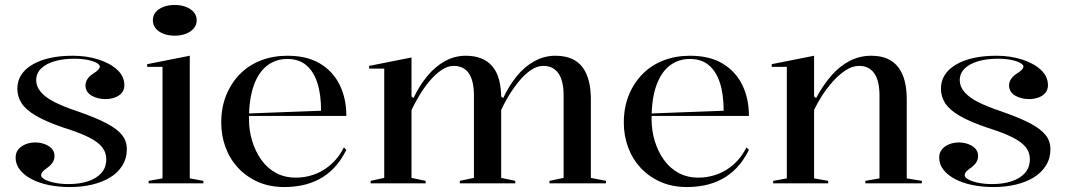

<svg xmlns="http://www.w3.org/2000/svg" viewBox="-20 -740 4304 775"><path d="M262 15Q217 15 177.5 7Q138 -1 107.5 -17Q77 -33 60 -55Q43 -77 43 -104Q43 -124 54.5 -137.5Q66 -151 84 -158Q102 -165 122 -165Q142 -165 160 -158.5Q178 -152 189 -140Q200 -128 200 -111Q200 -97 193.5 -86Q187 -75 174 -65Q158 -54 152 -47Q146 -40 146 -32Q146 -24 160 -16Q174 -8 199.5 -2.5Q225 3 257 3Q302 3 336 -8.5Q370 -20 389.5 -42Q409 -64 409 -98Q409 -124 393 -145Q377 -166 340 -185Q303 -204 239 -224Q168 -248 126.5 -272Q85 -296 67.5 -323Q50 -350 50 -382Q50 -443 110.5 -479Q171 -515 274 -515Q330 -515 377 -500Q424 -485 453 -458.5Q482 -432 482 -396Q482 -377 471 -364.5Q460 -352 442.5 -346Q425 -340 406 -340Q391 -340 376.5 -343.5Q362 -347 350.5 -353.5Q339 -360 332 -370.5Q325 -381 325 -395Q325 -422 355 -442Q371 -452 377 -459Q383 -466 383 -472Q383 -477 375 -483Q367 -489 352.5 -493.5Q338 -498 320 -500.5Q302 -503 281 -503Q236 -503 201 -493Q166 -483 146 -463.5Q126 -444 126 -416Q126 -391 145 -368.5Q164 -346 201 -327.5Q238 -309 292 -291Q367 -265 410.5 -242Q454 -219 473 -194.5Q492 -170 492 -138Q492 -101 474 -72Q456 -43 425 -24Q394 -5 352.5 5Q311 15 262 15Z M685 -596Q659 -596 639 -604Q619 -612 608 -626Q597 -640 597 -658Q597 -677 608 -690.5Q619 -704 639 -712Q659 -720 685 -720Q711 -720 731 -712Q751 -704 762.5 -690.5Q774 -677 774 -658Q774 -640 762.5 -626Q751 -612 731 -604Q711 -596 685 -596ZM580 0V-10L636 -20V-470H574V-481L746 -515V-20L801 -10V0Z M1140 -515Q1220 -515 1272.5 -483Q1325 -451 1351.5 -396.5Q1378 -342 1378 -272H983V-282L1276 -293Q1276 -359 1261 -405.5Q1246 -452 1216 -477Q1186 -502 1140 -502Q1093 -502 1058 -475Q1023 -448 1004 -394Q985 -340 985 -260Q985 -213 998 -170.5Q1011 -128 1035 -94.5Q1059 -61 1094 -42Q1129 -23 1174 -23Q1204 -23 1233 -31Q1262 -39 1287 -54.5Q1312 -70 1332.5 -92.5Q1353 -115 1368 -145L1378 -135Q1356 -91 1328 -62Q1300 -33 1267 -16Q1234 1 1199 8Q1164 15 1128 15Q1068 15 1021 -6Q974 -27 941 -62.5Q908 -98 890.5 -145Q873 -192 873 -245Q873 -306 893 -355.5Q913 -405 948.5 -441Q984 -477 1033 -496Q1082 -515 1140 -515Z M1476 0V-10L1531 -22V-463H1470V-474L1641 -508V-351L1649 -344Q1672 -393 1704 -432Q1736 -471 1775.5 -493Q1815 -515 1860 -515Q1896 -515 1923 -504Q1950 -493 1968 -471.5Q1986 -450 1994.5 -418Q2003 -386 2003 -344V-22L2060 -10V0H1836V-10L1893 -22V-354Q1893 -414 1872.5 -444Q1852 -474 1811 -474Q1787 -474 1762.5 -457.5Q1738 -441 1715 -414Q1692 -387 1673.5 -356Q1655 -325 1641 -296V-22L1698 -10V0ZM2198 0V-10L2255 -22V-354Q2255 -414 2234 -444Q2213 -474 2173 -474Q2148 -474 2123.5 -457.5Q2099 -441 2076.5 -414Q2054 -387 2035 -356Q2016 -325 2003 -296V-351L2011 -344Q2034 -393 2065.5 -432Q2097 -471 2137 -493Q2177 -515 2221 -515Q2261 -515 2288.5 -502.5Q2316 -490 2332.5 -467Q2349 -444 2357 -412Q2365 -380 2365 -339V-22L2426 -10V0Z M2765 -515Q2845 -515 2897.5 -483Q2950 -451 2976.5 -396.5Q3003 -342 3003 -272H2608V-282L2901 -293Q2901 -359 2886 -405.5Q2871 -452 2841 -477Q2811 -502 2765 -502Q2718 -502 2683 -475Q2648 -448 2629 -394Q2610 -340 2610 -260Q2610 -213 2623 -170.5Q2636 -128 2660 -94.5Q2684 -61 2719 -42Q2754 -23 2799 -23Q2829 -23 2858 -31Q2887 -39 2912 -54.5Q2937 -70 2957.5 -92.5Q2978 -115 2993 -145L3003 -135Q2981 -91 2953 -62Q2925 -33 2892 -16Q2859 1 2824 8Q2789 15 2753 15Q2693 15 2646 -6Q2599 -27 2566 -62.5Q2533 -98 2515.5 -145Q2498 -192 2498 -245Q2498 -306 2518 -355.5Q2538 -405 2573.5 -441Q2609 -477 2658 -496Q2707 -515 2765 -515Z M3701 -10V0H3473V-10L3530 -20V-354Q3530 -414 3509 -444Q3488 -474 3448 -474Q3421 -474 3394.5 -457Q3368 -440 3343.5 -413Q3319 -386 3299 -355Q3279 -324 3266 -296V-20L3323 -10V0H3101V-10L3156 -20V-470H3095V-481L3266 -515V-351L3274 -344Q3302 -396 3335.5 -434.5Q3369 -473 3409.5 -494Q3450 -515 3496 -515Q3536 -515 3563 -502.5Q3590 -490 3607 -467Q3624 -444 3632 -412Q3640 -380 3640 -339V-20Z M3990 15Q3945 15 3905.5 7Q3866 -1 3835.5 -17Q3805 -33 3788 -55Q3771 -77 3771 -104Q3771 -124 3782.5 -137.5Q3794 -151 3812 -158Q3830 -165 3850 -165Q3870 -165 3888 -158.5Q3906 -152 3917 -140Q3928 -128 3928 -111Q3928 -97 3921.5 -86Q3915 -75 3902 -65Q3886 -54 3880 -47Q3874 -40 3874 -32Q3874 -24 3888 -16Q3902 -8 3927.5 -2.5Q3953 3 3985 3Q4030 3 4064 -8.5Q4098 -20 4117.5 -42Q4137 -64 4137 -98Q4137 -124 4121 -145Q4105 -166 4068 -185Q4031 -204 3967 -224Q3896 -248 3854.5 -272Q3813 -296 3795.5 -323Q3778 -350 3778 -382Q3778 -443 3838.5 -479Q3899 -515 4002 -515Q4058 -515 4105 -500Q4152 -485 4181 -458.5Q4210 -432 4210 -396Q4210 -377 4199 -364.5Q4188 -352 4170.5 -346Q4153 -340 4134 -340Q4119 -340 4104.5 -343.5Q4090 -347 4078.5 -353.5Q4067 -360 4060 -370.5Q4053 -381 4053 -395Q4053 -422 4083 -442Q4099 -452 4105 -459Q4111 -466 4111 -472Q4111 -477 4103 -483Q4095 -489 4080.5 -493.5Q4066 -498 4048 -500.5Q4030 -503 4009 -503Q3964 -503 3929 -493Q3894 -483 3874 -463.5Q3854 -444 3854 -416Q3854 -391 3873 -368.5Q3892 -346 3929 -327.5Q3966 -309 4020 -291Q4095 -265 4138.5 -242Q4182 -219 4201 -194.5Q4220 -170 4220 -138Q4220 -101 4202 -72Q4184 -43 4153 -24Q4122 -5 4080.5 5Q4039 15 3990 15Z"/></svg>

Font: Kalnia
Style: Regular
Weight: 400
Designer: Frida Medrano
Foundry: Frida Medrano
Version: Version 1.105